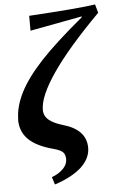

<svg xmlns="http://www.w3.org/2000/svg" viewBox="-59 -741 587 963"><g transform="rotate(-5 234.5 -260.0)"><path d="M22 -160H23Q23 -224 59 -295Q94 -364 169 -445Q242 -524 385 -643V-647L123 -598V-673Q372 -688 457 -701L469 -658Q307 -495 228 -379Q150 -265 150 -197Q150 -166 174 -146Q198 -126 243 -113Q360 -80 360 12Q360 65 313 109Q266 152 178 181L166 143Q200 131 223 108Q245 86 245 60Q245 36 233 24Q221 12 188 3Q103 -19 62 -59Q22 -98 22 -160Z"/></g></svg>

Font: Libra Serif Modern
Style: Bold Italic
Weight: 700
Italic angle: -12°
Designer: Stefan Peev, Context Ltd
Foundry: Stefan Peev, Context Ltd
Version: Version 1.000